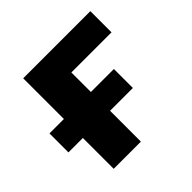

<svg xmlns="http://www.w3.org/2000/svg" viewBox="-134 -620 744 744"><g transform="rotate(-45 238.0 -248.0)"><path d="M87 0V-169H8V-273H87V-496H455V-380H235V-273H361V-169H236V0Z"/></g></svg>

Font: Nunito Sans 10pt SemiCondensed ExtraBold
Style: Regular
Weight: 800
Width: 4
Designer: Vernon Adams
Foundry: Vernon Adams
Version: Version 3.101;gftools[0.9.27]